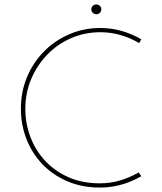

<svg xmlns="http://www.w3.org/2000/svg" viewBox="-20 -836 730 864"><path d="M616 -43Q590 -28 560.5 -16.5Q531 -5 498 1.5Q465 8 429 8Q349 8 283.5 -20Q218 -48 171 -97Q124 -146 99 -210.5Q74 -275 74 -347Q74 -423 101.5 -489Q129 -555 178 -604.5Q227 -654 292 -682Q357 -710 431 -710Q482 -710 528.5 -696.5Q575 -683 616 -659L606 -642Q568 -665 523.5 -678Q479 -691 431 -691Q362 -691 300.5 -664.5Q239 -638 193 -590.5Q147 -543 120.5 -480.5Q94 -418 94 -346Q94 -279 117.5 -218Q141 -157 185 -110.5Q229 -64 290.5 -37.5Q352 -11 429 -11Q478 -11 522 -24.5Q566 -38 604 -60ZM391 -794Q391 -803 397.5 -809.5Q404 -816 414 -816Q423 -816 429.5 -809.5Q436 -803 436 -794Q436 -785 429.5 -778.5Q423 -772 414 -772Q404 -772 397.5 -778.5Q391 -785 391 -794Z"/></svg>

Font: Josefin Sans Thin Thin
Style: Regular
Weight: 250
Version: Version 2.001